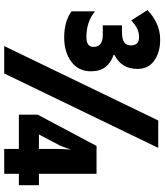

<svg xmlns="http://www.w3.org/2000/svg" viewBox="44 -806 763 890"><g transform="rotate(90 425.0 -361.5)"><path d="M154 -278Q80 -278 33 -312V-421Q81 -381 152 -381Q198 -381 198 -414Q198 -457 142 -457H98V-546H132Q191 -546 191 -587Q191 -604 182.5 -614.5Q174 -625 153 -625Q132 -625 114.5 -617Q97 -609 75 -589L27 -664Q89 -723 164 -723Q223 -723 261.5 -695.5Q300 -668 300 -618Q300 -543 235 -511V-507Q271 -495 291 -469.5Q311 -444 311 -402Q311 -344 266.5 -311Q222 -278 154 -278ZM194 0 539 -714H666L321 0ZM671 0V-68H512V-155L657 -428H786V-161H839V-68H786V0ZM604 -161H671V-244Q671 -279 674 -310Q666 -285 659.5 -269Q653 -253 648 -245Z"/></g></svg>

Font: Noto Sans ExtraCondensed Black
Style: Regular
Weight: 900
Width: 2
Designer: Monotype Design Team
Foundry: Monotype Imaging Inc.
Version: Version 2.013; ttfautohint (v1.8.4.7-5d5b)